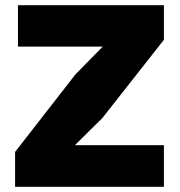

<svg xmlns="http://www.w3.org/2000/svg" viewBox="-20 -718 690 738"><path d="M38 0V-134L270 -432L375 -539H223H49V-698H610V-565L374 -265L268 -160H420H610V0Z"/></svg>

Font: Azeret Mono Thin ExtraBold
Style: Regular
Weight: 800
Version: Version 1.002